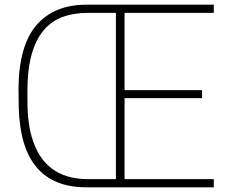

<svg xmlns="http://www.w3.org/2000/svg" viewBox="-20 -800 980 820"><path d="M893 0H349Q210 0 137.5 -84Q65 -168 60 -341Q60 -361 59.5 -381.5Q59 -402 59 -423Q61 -607 136.5 -693.5Q212 -780 349 -780H893V-745H512V-415H843V-381H512V-35H893ZM475 -35V-745H355Q294 -745 246 -727Q198 -709 165 -669Q132 -629 114.5 -565Q97 -501 97 -410Q97 -375 97.5 -347Q98 -319 100.5 -296Q103 -273 106.5 -253Q110 -233 116 -214Q168 -35 355 -35Z"/></svg>

Font: Tanohe Sans ExtraLight
Style: Regular
Weight: 250
Designer: Village Type and Design LLC & Cristiano Sobral
Foundry: Cooper Hewitt Smithsonian Design Museum
Version: Version 1.00;May 30, 2020;FontCreator 12.0.0.2522 64-bit; tt